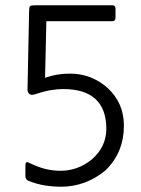

<svg xmlns="http://www.w3.org/2000/svg" viewBox="-20 -659 540 733"><path d="M90 32Q77 27 77 14V-28Q77 -45 90 -38Q125 -21 153 -14Q181 -7 211 -7Q277 -7 330 -50Q385 -97 386 -166Q386 -319 221 -319Q198 -319 172 -314.5Q146 -310 110 -298Q99 -295 92 -300.5Q85 -306 85 -317L91 -611Q91 -632 94.5 -635.5Q98 -639 118 -639H408Q421 -639 421 -625V-592Q421 -578 408 -578H157Q156 -515 154.5 -468.5Q153 -422 152 -362Q196 -378 247 -378Q328 -378 390 -324Q453 -266 453 -180Q453 -76 382 -8Q307 54 211 54Q185 54 154.5 49.5Q124 45 90 32Z"/></svg>

Font: NanumGothicCoding
Style: Regular
Weight: 400
Monospace: yes
Designer: Kwon Bruce; Nicolas Noh; Sung-woo Choi; Go-un Cha; Soo-hyun Park;
Foundry: NHN Corporation
Version: Version 2.000;PS 1;hotconv 1.0.49;makeotf.lib2.0.14853